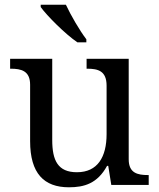

<svg xmlns="http://www.w3.org/2000/svg" viewBox="-20 -786 675 816"><path d="M309 -606H347V-619C318 -657 281 -721 260 -766H153V-756C178 -721 256 -642 309 -606ZM273 10C338 10 394 -6 435 -81H440L453 0H612V-42H609C565 -42 527 -50 527 -109V-536H348V-494H351C396 -494 433 -485 433 -422V-216C433 -119 395 -54 307 -54C226 -54 202 -104 202 -191V-536H23V-494H26C70 -494 108 -485 108 -426V-186C108 -49 167 10 273 10Z"/></svg>

Font: Noto Nastaliq Urdu
Style: Regular
Weight: 400
Designer: Monotype Design Team (Patrick Giasson: type design, Kamal Mansour: OpenType code, Glenda Bellarosa). Updated by Simon Co
Foundry: Monotype Imaging Inc., Simon Cozens
Version: Version 3.009